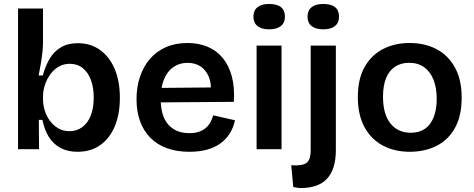

<svg xmlns="http://www.w3.org/2000/svg" viewBox="-20 -753 2392 969"><path d="M371 13Q321 13 285 -6.5Q249 -26 226.5 -62Q204 -98 194 -148H176L177 0H71V-257V-710H197V-541Q197 -517 194 -489Q191 -461 186 -431.5Q181 -402 175 -372H196Q209 -420 230.5 -456.5Q252 -493 287 -514Q322 -535 373 -535Q438 -535 485.5 -500.5Q533 -466 559 -404.5Q585 -343 585 -259Q585 -177 559.5 -116Q534 -55 486.5 -21Q439 13 371 13ZM331 -91Q368 -91 396 -112Q424 -133 438.5 -171Q453 -209 453 -261Q453 -311 439 -349Q425 -387 398 -409Q371 -431 332 -431Q306 -431 284 -420.5Q262 -410 246 -392.5Q230 -375 219 -354Q208 -333 202.5 -310.5Q197 -288 197 -269V-252Q197 -227 205 -198.5Q213 -170 230 -146Q247 -122 272 -106.5Q297 -91 331 -91Z M935 13Q872 13 822.5 -5Q773 -23 739 -57.5Q705 -92 687 -141Q669 -190 669 -252Q669 -314 686.5 -366Q704 -418 737 -456Q770 -494 817.5 -515Q865 -536 926 -536Q983 -536 1028 -517Q1073 -498 1104 -460.5Q1135 -423 1150 -367.5Q1165 -312 1160 -239L751 -236V-309L1087 -312L1043 -271Q1049 -328 1034 -364.5Q1019 -401 991 -418.5Q963 -436 927 -436Q886 -436 855 -414.5Q824 -393 807.5 -352.5Q791 -312 791 -254Q791 -167 829.5 -124Q868 -81 935 -81Q965 -81 985.5 -88.5Q1006 -96 1020 -108.5Q1034 -121 1042.5 -137Q1051 -153 1056 -171L1166 -146Q1158 -109 1140 -80Q1122 -51 1093.5 -30Q1065 -9 1026 2Q987 13 935 13Z M1275 0V-523H1401V0ZM1338 -605Q1300 -605 1279.5 -621.5Q1259 -638 1259 -669Q1259 -700 1279.5 -716.5Q1300 -733 1338 -733Q1378 -733 1398 -717Q1418 -701 1418 -669Q1418 -638 1397.5 -621.5Q1377 -605 1338 -605Z M1498 196Q1489 196 1480 194.5Q1471 193 1460 191L1450 81Q1502 85 1525 70.5Q1548 56 1548 5V-523H1675V5Q1675 54 1663.5 90Q1652 126 1630 149.5Q1608 173 1574.5 184.5Q1541 196 1498 196ZM1611 -605Q1573 -605 1552.5 -621.5Q1532 -638 1532 -669Q1532 -700 1552.5 -716.5Q1573 -733 1611 -733Q1651 -733 1671 -717Q1691 -701 1691 -669Q1691 -638 1670.5 -621.5Q1650 -605 1611 -605Z M2048 13Q1971 13 1912 -18.5Q1853 -50 1819.5 -111.5Q1786 -173 1786 -263Q1786 -355 1820.5 -415.5Q1855 -476 1914 -506Q1973 -536 2047 -536Q2124 -536 2183 -505Q2242 -474 2276 -412.5Q2310 -351 2310 -260Q2310 -168 2276 -107Q2242 -46 2182.5 -16.5Q2123 13 2048 13ZM2053 -83Q2095 -83 2124 -102.5Q2153 -122 2168.5 -161Q2184 -200 2184 -254Q2184 -311 2167.5 -351.5Q2151 -392 2120.5 -414Q2090 -436 2044 -436Q2004 -436 1974 -416.5Q1944 -397 1928.5 -359Q1913 -321 1913 -265Q1913 -177 1950.5 -130Q1988 -83 2053 -83Z"/></svg>

Font: Bricolage Grotesque 96pt ExtraBold SemiBold
Style: Regular
Weight: 600
Version: Version 1.001;gftools[0.9.33.dev8+g029e19f]